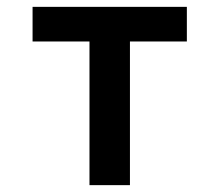

<svg xmlns="http://www.w3.org/2000/svg" viewBox="-20 -540 640 560"><path d="M241 0V-419H75V-520H525V-419H359V0Z"/></svg>

Font: Iosevka Extended
Style: Bold
Weight: 700
Width: 7
Monospace: yes
Designer: Belleve Invis
Foundry: Belleve Invis
Version: Version 32.5.0; ttfautohint (v1.8.4)